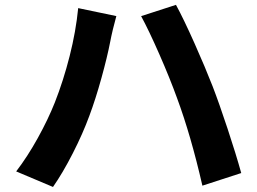

<svg xmlns="http://www.w3.org/2000/svg" viewBox="-20 -746 1040 776"><path d="M296 -713.2 450.2 -681Q442.8 -654.6 436.2 -627Q429.6 -599.4 425.4 -577Q413.6 -516 390 -430.7Q366.4 -345.4 341.2 -278Q314.8 -206 274.4 -126.8Q234 -47.6 194.2 9.6L45.4 -53.2Q91.2 -113 132.8 -188.2Q174.4 -263.4 201.6 -331.8Q236.2 -419.6 261.5 -519.4Q286.8 -619.2 296 -713.2ZM550.4 -680.8 691.2 -726.4Q722.2 -669.6 766.4 -570.4Q810.6 -471.2 839.4 -397Q865.6 -329.2 899.9 -225.5Q934.2 -121.8 955 -46.6L798 4.4Q751.6 -198.4 695.4 -350Q666.4 -430.2 623.9 -527Q581.4 -623.8 550.4 -680.8Z"/></svg>

Font: 寒蝉端黑体 Light
Style: Regular
Weight: 300
Designer: ChillDuanSans {Warren2060}; 
Source Han Sans {Ryoko NISHIZUKA 西塚涼子 (kana, bopomofo & ideographs); Paul D. Hunt (Latin, G
Foundry: ChillType&Adobe
Version: Version 1.300;Glyphs 3.3 (3306)